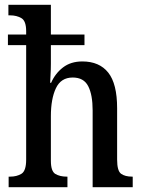

<svg xmlns="http://www.w3.org/2000/svg" viewBox="-20 -780 597 800"><path d="M16 0V-44H22Q50 -44 69.5 -56Q89 -68 89 -115V-592H13V-636H89V-650Q89 -693 69 -704.5Q49 -716 23 -716H15V-760H192V-636H332V-592H192V-515Q192 -491 190.5 -466Q189 -441 189 -435H193Q210 -474 242.5 -499Q275 -524 323 -524Q394 -524 431 -477.5Q468 -431 468 -329V-115Q468 -68 484.5 -56Q501 -44 531 -44H533V0H366V-320Q366 -385 347.5 -421Q329 -457 283 -457Q234 -457 213 -412.5Q192 -368 192 -296V-110Q192 -66 211 -55Q230 -44 258 -44H261V0Z"/></svg>

Font: Noto Serif Armenian Condensed Medium
Style: Regular
Weight: 500
Width: 3
Designer: Monotype Design Team
Foundry: Monotype Imaging Inc.
Version: Version 2.008; ttfautohint (v1.8.4.7-5d5b)